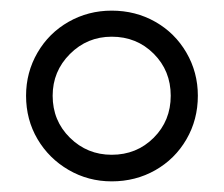

<svg xmlns="http://www.w3.org/2000/svg" viewBox="-20 -828 421 361"><path d="M29 -648Q29 -692 50.5 -729Q72 -766 109 -787Q146 -808 190 -808Q235 -808 272 -787Q309 -766 330.5 -729Q352 -692 352 -648Q352 -603 330.5 -566Q309 -529 272 -508Q235 -487 190 -487Q146 -487 109 -508.5Q72 -530 50.5 -566.5Q29 -603 29 -648ZM301 -648Q301 -695 269 -727Q237 -759 190 -759Q144 -759 111.5 -726.5Q79 -694 79 -648Q79 -601 111.5 -569Q144 -537 190 -537Q237 -537 269 -569Q301 -601 301 -648Z"/></svg>

Font: Barlow
Style: Regular
Weight: 400
Designer: Jeremy Tribby
Foundry: Tribby Type
Version: Version 1.408;December 10, 2018;FontCreator 11.5.0.2430 64-b